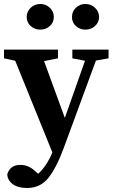

<svg xmlns="http://www.w3.org/2000/svg" viewBox="-30 -731 577 971"><path d="M-9.8 -480H263.2V-436L192.9 -421.9L297.9 -134.8L399.9 -423.8L335.9 -436V-480H519V-436L455.1 -424.8L293.9 13.2Q255.9 117.2 214.8 168.5Q173.8 219.7 107.4 219.7Q41 219.7 15.6 180.2Q7.3 167 6.8 149.9Q21.5 102.1 74.2 103Q112.8 103 146 132.8L163.1 147.9Q205.6 109.4 234.9 40L46.9 -423.8L-9.8 -436ZM173.8 -581.1Q146 -581.1 125.5 -599.1Q105 -617.2 105 -645Q105 -672.9 125.5 -691.9Q146 -710.9 173.8 -710.9Q201.2 -710.9 221.7 -691.9Q242.2 -672.9 242.2 -645Q242.2 -617.2 221.7 -599.1Q201.2 -581.1 173.8 -581.1ZM471.2 -645Q470.7 -617.2 450.2 -599.1Q429.7 -581.1 401.9 -581.1Q374 -581.1 354 -599.1Q334 -617.2 334 -645Q334 -672.9 354 -691.9Q374 -710.9 401.9 -710.9Q429.7 -710.9 450.2 -691.9Q470.7 -672.9 471.2 -645Z"/></svg>

Font: SourceSerifPro-Bold
Style: Bold
Weight: 700
Designer: Frank Grießhammer
Foundry: Adobe Systems Incorporated
Version: Version 1.014;PS Version 1.0;hotconv 1.0.73;makeotf.lib2.5.5